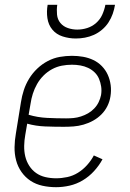

<svg xmlns="http://www.w3.org/2000/svg" viewBox="-20 -770 540 798"><path d="M213 8Q184 8 156.5 2Q129 -4 107 -18.5Q85 -33 69.5 -55Q54 -77 47 -103.5Q40 -130 40.5 -158.5Q41 -187 46 -215L67 -345Q71 -371 79 -395.5Q87 -420 101 -443Q115 -466 135 -485Q155 -504 179 -516.5Q203 -529 228.5 -533.5Q254 -538 279 -538Q303 -538 325.5 -534Q348 -530 368 -520.5Q388 -511 403.5 -495Q419 -479 428 -459Q437 -439 440 -416Q443 -393 439 -369Q436 -349 426.5 -329.5Q417 -310 401.5 -294.5Q386 -279 367 -268.5Q348 -258 327 -252Q306 -246 285.5 -244.5Q265 -243 245 -243Q206 -243 167.5 -244.5Q129 -246 93 -256L85 -209Q81 -187 80.5 -164Q80 -141 85 -120Q90 -99 101.5 -81Q113 -63 130 -51Q147 -39 168.5 -34Q190 -29 213 -29Q236 -29 259.5 -34Q283 -39 304 -52Q325 -65 342 -84Q359 -103 370 -124L406 -108Q392 -82 371 -59Q350 -36 324 -20.5Q298 -5 269.5 1.5Q241 8 213 8ZM255 -278Q271 -278 286 -279.5Q301 -281 316.5 -286Q332 -291 346 -299Q360 -307 371.5 -319Q383 -331 390 -345.5Q397 -360 400 -375Q403 -393 400.5 -410Q398 -427 391.5 -442.5Q385 -458 373 -469.5Q361 -481 346 -488Q331 -495 314 -498Q297 -501 279 -501Q258 -501 237 -497Q216 -493 196.5 -482.5Q177 -472 161 -456Q145 -440 134 -420.5Q123 -401 116.5 -380.5Q110 -360 107 -339L99 -293Q136 -282 175.5 -280Q215 -278 255 -278ZM295 -610Q267 -610 240.5 -618.5Q214 -627 197.5 -647Q181 -667 177 -694.5Q173 -722 178 -750H218Q215 -730 217 -709.5Q219 -689 231 -674.5Q243 -660 262 -653.5Q281 -647 301 -647Q322 -647 342.5 -653.5Q363 -660 379.5 -674.5Q396 -689 405 -709Q414 -729 418 -750H458Q455 -731 448.5 -712.5Q442 -694 431 -677Q420 -660 404 -646.5Q388 -633 370 -625Q352 -617 333 -613.5Q314 -610 295 -610Z"/></svg>

Font: Iosevka Slab Extralight
Style: Italic
Weight: 200
Italic angle: -9°
Monospace: yes
Designer: Belleve Invis
Foundry: Belleve Invis
Version: Version 11.1.1; ttfautohint (v1.8.3)